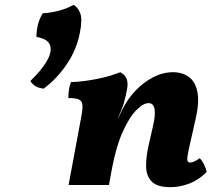

<svg xmlns="http://www.w3.org/2000/svg" viewBox="-20 -766 898 795"><path d="M284 -746Q302 -737 312 -711.5Q322 -686 311 -632Q298 -562 257.5 -501.5Q217 -441 161 -399Q121 -403 106 -431Q151 -474 173.5 -512.5Q196 -551 187.5 -578Q179 -605 131 -613Q131 -669 157 -711Q192 -713 226.5 -722.5Q261 -732 284 -746ZM264 0 314 -269Q322 -308 321.5 -327.5Q321 -347 308 -353.5Q295 -360 263 -360Q263 -377 265.5 -394.5Q268 -412 274 -426Q326 -428 381 -439Q436 -450 478 -467Q514 -449 507 -402Q501 -367 493 -340Q485 -313 469 -278V-276L486 -311Q506 -353 539 -388.5Q572 -424 613 -445.5Q654 -467 697 -467Q735 -467 762 -447.5Q789 -428 797.5 -384.5Q806 -341 789 -269L768 -176Q759 -138 756.5 -120Q754 -102 757.5 -97.5Q761 -93 768 -93Q782 -93 807 -111Q816 -102 824.5 -85.5Q833 -69 836 -54Q803 -21 764 -6Q725 9 686 9Q632 9 609 -13.5Q586 -36 585 -75.5Q584 -115 596 -167L614 -246Q624 -289 620 -314Q616 -339 595 -339Q573 -339 544 -309.5Q515 -280 488 -220Q461 -160 444 -70L431 0Z"/></svg>

Font: Vollkorn ExtraBold
Style: Italic
Weight: 800
Italic angle: -11°
Designer: Friedrich Althausen
Foundry: Friedrich Althausen
Version: Version 5.000; ttfautohint (v1.8.3)